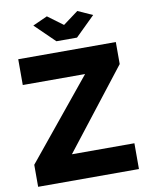

<svg xmlns="http://www.w3.org/2000/svg" viewBox="-98 -985 821 1056"><g transform="rotate(-10 312.5 -457.5)"><path d="M238 -915 156 -878 266 -771H381L490 -878L408 -915L323 -852ZM28 -123V0H591V-144H242L587 -587V-710H42V-566H390Z"/></g></svg>

Font: FIGSv2-sans-serif ExtraBold
Style: Regular
Weight: 800
Designer: Matt McInerney, Pablo Impallari, Rodrigo Fuenzalida,Mirko Velimirovic
Foundry: Matt McInerney, Pablo Impallari, Rodrigo Fuenzalida
Version: Version 4.021;hotconv 1.0.109;makeotfexe 2.5.65596